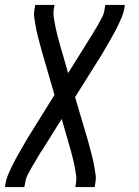

<svg xmlns="http://www.w3.org/2000/svg" viewBox="-43 -540 563 775"><path d="M-23 215 -20 197Q-17 181 -10.5 165.5Q-4 150 3.5 134.5Q11 119 19 104Q27 89 35.5 74.5Q44 60 52.5 45Q61 30 70 15L177 -157L127 -329Q123 -343 119.5 -357Q116 -371 112 -385Q108 -399 105 -413.5Q102 -428 99.5 -442.5Q97 -457 95 -471.5Q93 -486 96 -502L99 -520H177L174 -502Q172 -488 173.5 -475Q175 -462 177.5 -449Q180 -436 182.5 -423.5Q185 -411 188.5 -398.5Q192 -386 195 -373.5Q198 -361 202 -349L232 -245L302 -357Q303 -360 304.5 -362Q306 -364 308 -366Q308 -366 308 -366Q308 -366 308 -366Q309 -369 310.5 -371Q312 -373 313 -375Q323 -391 332.5 -406Q342 -421 351 -437Q360 -453 368.5 -469Q377 -485 379 -502L382 -520H461L458 -502Q455 -486 448.5 -470.5Q442 -455 434.5 -439.5Q427 -424 419 -409Q411 -394 402.5 -379.5Q394 -365 385.5 -350Q377 -335 368 -320L260 -148L311 24Q315 38 318.5 52Q322 66 326 80Q330 94 333 108.5Q336 123 338.5 137.5Q341 152 343 166.5Q345 181 342 197L339 215H261L264 197Q266 183 264.5 170Q263 157 260.5 144Q258 131 255.5 118.5Q253 106 249.5 93.5Q246 81 243 68.5Q240 56 236 44L206 -60L136 52Q135 55 133.5 57Q132 59 130 61Q130 61 130 61Q130 61 130 61Q129 64 127.5 66Q126 68 125 70H124Q115 86 105.5 101Q96 116 87 132Q78 148 69.5 164Q61 180 59 197L55 215Z"/></svg>

Font: Iosevka Gothic
Style: Italic
Weight: 400
Italic angle: -9°
Monospace: yes
Designer: Belleve Invis
Foundry: Belleve Invis
Version: Version 15.5.1; ttfautohint (v1.8.4)